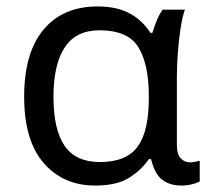

<svg xmlns="http://www.w3.org/2000/svg" viewBox="-20 -566 655 596"><path d="M275 10Q177 10 116 -59.5Q55 -129 55 -266Q55 -402 115 -474Q175 -546 283 -546Q342 -546 381.5 -525Q421 -504 447 -464H453Q458 -481 466 -501Q474 -521 485 -536H554Q546 -514 540.5 -478Q535 -442 532 -402Q529 -362 529 -326V-118Q529 -87 541 -74.5Q553 -62 570 -62Q578 -62 587 -64Q596 -66 600 -67V-3Q592 2 576 6Q560 10 544 10Q507 10 483.5 -8Q460 -26 449 -72H442Q419 -38 380.5 -14Q342 10 275 10ZM290 -63Q372 -63 407 -110.5Q442 -158 442 -261V-267Q442 -367 409.5 -419.5Q377 -472 289 -472Q216 -472 181 -419Q146 -366 146 -265Q146 -164 180.5 -113.5Q215 -63 290 -63Z"/></svg>

Font: BC Sans
Style: Regular
Weight: 400
Designer: Monotype Design Team
Province of B.C.
Foundry: Monotype Imaging Inc.
Version: Version 2.000;GOOG;noto-source:20170915:90ef993387c0